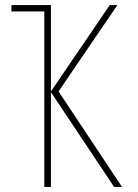

<svg xmlns="http://www.w3.org/2000/svg" viewBox="-20 -734 540 754"><path d="M154 0V-689H25V-714H180V-375L411 -714H441L210 -375L459 0H428L180 -372V0Z"/></svg>

Font: Noto Sans Mono ExtraCondensed Thin
Style: Regular
Weight: 100
Width: 2
Designer: Monotype Design Team
Foundry: Monotype Imaging Inc.
Version: Version 2.014; ttfautohint (v1.8.4.7-5d5b)